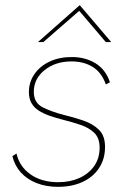

<svg xmlns="http://www.w3.org/2000/svg" viewBox="-20 -719 507 744"><path d="M205 5Q159 5 122 -9.5Q85 -24 61 -50.5Q37 -77 28 -114L44 -124Q55 -74 98 -43.5Q141 -13 206 -13Q251 -13 287 -29Q323 -45 344.5 -75Q366 -105 366 -147Q366 -184 345.5 -204Q325 -224 292.5 -235Q260 -246 224 -255Q196 -262 172 -270.5Q148 -279 130 -290.5Q112 -302 102 -319.5Q92 -337 92 -362Q92 -401 113.5 -432Q135 -463 172.5 -480.5Q210 -498 258 -498Q311 -498 350.5 -473.5Q390 -449 406 -400L390 -392Q374 -438 339.5 -459.5Q305 -481 257 -481Q195 -481 153 -447.5Q111 -414 111 -363Q111 -321 145 -303.5Q179 -286 230 -273Q268 -264 304 -251.5Q340 -239 363.5 -216Q387 -193 387 -150Q387 -103 364 -68Q341 -33 300 -14Q259 5 205 5ZM127 -556 289 -699 411 -556H390L287 -677L148 -556Z"/></svg>

Font: Hanken Grotesk Thin
Style: Italic
Weight: 250
Italic angle: -8°
Designer: Alfredo Marco Pradil
Foundry: Hanken Design Co.
Version: Version 3.013